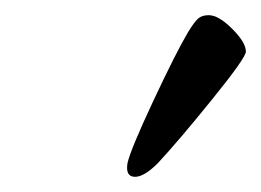

<svg xmlns="http://www.w3.org/2000/svg" viewBox="-20 -713 344 253"><path d="M148 -498Q152 -516 182 -580Q212 -644 228 -671Q236 -684 241 -688.5Q246 -693 255 -693Q268 -693 286 -675Q304 -657 304 -645Q304 -637 259.5 -582Q215 -527 188 -498Q170 -480 158 -480Q145 -480 148 -498Z"/></svg>

Font: EB Garamond SemiBold
Style: Italic
Weight: 600
Italic angle: -17.2°
Designer: Georg Duffner and Octavio Pardo
Foundry: Georg Duffner
Version: Version 1.000